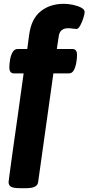

<svg xmlns="http://www.w3.org/2000/svg" viewBox="-20 -780 484 1007"><path d="M86 207Q49 207 37 199Q25 191 25 175Q25 172 29 142.5Q33 113 39.5 65Q46 17 54.5 -42.5Q63 -102 72 -165.5Q81 -229 89 -288.5Q97 -348 104 -395H54Q29 -395 29 -426Q29 -445 33 -468Q37 -491 46.5 -507Q56 -523 73 -523H123L133 -598Q144 -681 193 -720.5Q242 -760 315 -760Q338 -760 363.5 -754.5Q389 -749 406.5 -739.5Q424 -730 424 -717Q424 -708 417.5 -686.5Q411 -665 401 -646.5Q391 -628 381 -628Q374 -628 361 -630Q348 -632 338 -632Q293 -632 288 -589L278 -523H360Q384 -523 384 -492Q384 -473 380 -450.5Q376 -428 367 -411.5Q358 -395 341 -395H260L180 175Q178 191 163 199Q148 207 116 207Z"/></svg>

Font: Asap Expanded ExtraBold
Style: Regular
Weight: 800
Width: 7
Designer: Pablo Cosgaya
Foundry: Omnibus-Type
Version: Version 3.001; ttfautohint (v1.8.4.7-5d5b)